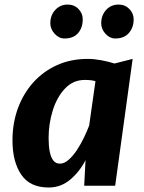

<svg xmlns="http://www.w3.org/2000/svg" viewBox="-20 -826 639 854"><path d="M196.3 8Q113.1 8 74.3 -49.5Q35.5 -106.9 35.5 -201.5Q35.5 -277.5 59.3 -343.3Q83.2 -409.1 127.5 -458.7Q171.9 -508.4 233.4 -536.2Q294.8 -564 370.3 -564Q398.5 -564 431 -558Q463.6 -551.9 489.3 -543.5L570 -564L492.3 0H354.5L360.4 -113.7Q334.5 -62.8 292.7 -27.4Q250.9 8 196.3 8ZM246.1 -98.1Q266.1 -98.1 285.6 -115.5Q305.1 -132.8 322.6 -159.4Q340.1 -186.1 354 -215.2Q368 -244.4 376.7 -268.1L404.6 -465.1Q385.3 -470.5 357.7 -470.5Q305.3 -470.5 269.3 -432.4Q232.9 -393.9 214.5 -334.3Q196.2 -274.7 196.2 -212.1Q196.2 -177.8 201.1 -152.1Q206.1 -126.3 217 -112.2Q228 -98.1 246.1 -98.1ZM266.7 -654.8Q242.1 -654.8 222.9 -676Q203.8 -697.3 203.8 -722.2Q203.8 -758.4 225.9 -782Q248 -805.7 281 -805.7Q310 -805.7 329 -786.1Q348 -766.4 348 -740.3Q348 -703 327.4 -678.9Q306.8 -654.8 266.7 -654.8ZM492.5 -654.8Q468.2 -654.8 449.2 -675.7Q430.2 -696.6 430.2 -722.2Q430.2 -758 452 -781.9Q473.8 -805.7 507.5 -805.7Q536.1 -805.7 555.3 -786.1Q574.5 -766.4 574.5 -740.3Q574.5 -703.7 553.3 -679.2Q532.2 -654.8 492.5 -654.8Z"/></svg>

Font: Merriweather Sans Variable Regular
Style: Italic
Weight: 300
Italic angle: -8°
Designer: Eben Sorkin
Foundry: Eben Sorkin
Version: Version 2.001